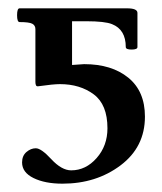

<svg xmlns="http://www.w3.org/2000/svg" viewBox="-20 -435 389 461"><path d="M130 6Q88 6 60.5 -7.5Q33 -21 33 -45Q33 -61 43.5 -70Q54 -79 66 -79Q79 -79 103 -53Q128 -26 151 -26Q186 -26 212 -55.5Q238 -85 238 -127Q238 -184 205 -208.5Q172 -233 124 -233Q108 -233 73 -228Q68 -227 66.5 -230Q65 -233 65 -238V-365Q65 -374 57.5 -378Q50 -382 27 -382Q21 -382 21 -398.5Q21 -415 27 -415H285Q310 -415 310 -404V-322Q310 -316 296 -316Q282 -316 282 -322Q282 -364 249 -377Q232 -384 187 -384H153V-279Q181 -281 182 -281Q248 -281 288 -248.5Q328 -216 328 -155Q328 -82 269.5 -38Q211 6 130 6Z"/></svg>

Font: Junicode Cond Medium
Style: Regular
Weight: 500
Width: 3
Designer: Peter S. Baker
Version: Version 2.201